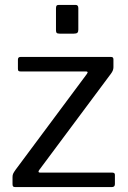

<svg xmlns="http://www.w3.org/2000/svg" viewBox="-20 -762 522 782"><path d="M43 0Q36 0 33.5 -2.5Q31 -5 31 -12V-41Q31 -49 33.5 -54.5Q36 -60 43 -70L334 -461L337 -467Q337 -471 329 -471H64Q58 -471 55.5 -473Q53 -475 53 -482V-519Q53 -530 63 -530H433Q442 -530 442 -520V-488Q442 -475 432 -462L140 -70Q136 -65 137 -62Q138 -59 143 -59H437Q448 -59 448 -50V-12Q448 0 435 0ZM299 -641Q299 -632 295 -628.5Q291 -625 281 -625H223Q214 -625 211 -628Q208 -631 208 -639V-728Q208 -736 210.5 -739Q213 -742 220 -742H288Q299 -742 299 -729Z"/></svg>

Font: Libre Franklin
Style: Regular
Weight: 400
Designer: Pablo Impallari, Rodrigo Fuenzalida
Foundry: Impallari Type
Version: Version 1.001; ttfautohint (v1.4.1)